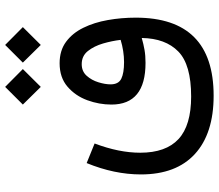

<svg xmlns="http://www.w3.org/2000/svg" viewBox="-72 -549 846 742"><g transform="rotate(-90 351.0 -178.0)"><path d="M480 -512.7 548.3 -581.1 617.2 -512.7 548.3 -443.4ZM317.9 -512.7 386.2 -581.1 455.1 -512.7 386.2 -443.4ZM167.5 -235.4Q131.8 -141.1 131.8 -59.1Q131.8 40 184.6 88.9Q237.3 137.7 349.1 137.7Q472.2 137.7 522.9 88.1Q573.7 38.6 575.2 -53.2Q551.3 -46.4 529.3 -42.5Q507.3 -38.6 479 -38.6Q317.9 -38.6 317.9 -170.4Q317.9 -217.8 334.7 -263.7Q351.6 -309.6 387 -340.1Q422.4 -370.6 477.5 -370.6Q526.9 -370.6 560.5 -345.7Q594.2 -320.8 614.7 -278.8Q635.3 -236.8 644.5 -184.3Q653.8 -131.8 653.8 -76.2Q653.8 224.6 352.1 224.6Q206.1 224.6 127 152.3Q47.9 80.1 47.9 -56.6Q47.9 -159.2 91.8 -266.1ZM567.9 -134.8Q564 -168 554 -202.6Q543.9 -237.3 524.9 -261.2Q505.9 -285.2 474.1 -285.2Q446.3 -285.2 429.2 -266.1Q412.1 -247.1 404.1 -220.9Q396 -194.8 396 -173.8Q396 -143.1 417.7 -132.3Q439.5 -121.6 481.9 -121.6Q503.4 -121.6 525.1 -125Q546.9 -128.4 567.9 -134.8Z"/></g></svg>

Font: Vazir FD-WOL
Style: Regular-FD-WOL
Weight: 400
Designer: Saber Rastikerdar
Foundry: Saber Rastikerdar
Version: Version 30.1.0